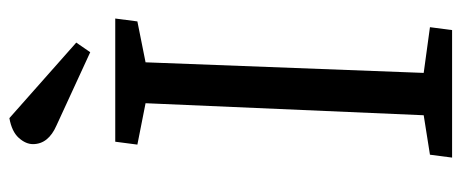

<svg xmlns="http://www.w3.org/2000/svg" viewBox="-300 -660 960 399"><g transform="rotate(-90 179.5 -460.0)"><path d="M165 -637 79 -654 85 -700H341L335 -654L250 -637L228 -59L323 -46L317 0H52L58 -46L140 -59ZM291 -781 271 -752 119 -822Q80 -839 80 -871Q80 -886 93 -900.5Q106 -915 134 -920Z"/></g></svg>

Font: Literata 12pt
Style: Italic
Weight: 400
Italic angle: -2°
Designer: Latin by Veronika Burian and Jose Scaglione. Greek by Irene Vlachou. Cyrillic by Vera Evstafieva
Foundry: TypeTogether
Version: Version 3.002